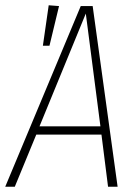

<svg xmlns="http://www.w3.org/2000/svg" viewBox="-32 -705 525 725"><path d="M190.9 -682.1 154.8 -532.2H129.9L151.9 -685.1ZM376 0 351.1 -196.8H105L23.9 0H-12.2L272.9 -682.1H317.9L412.1 0ZM117.2 -228H347.2L292 -653.8Z"/></svg>

Font: Fira Sans Compressed UltraLight
Style: Italic
Weight: 200
Width: 3
Italic angle: -8°
Designer: Carrois Corporate & Edenspiekermann AG
Foundry: Carrois Corporate GbR & Edenspiekermann AG
Version: Version 4.203;PS 004.203;hotconv 1.0.88;makeotf.lib2.5.64775